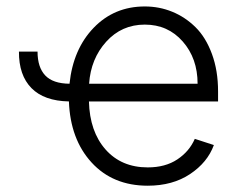

<svg xmlns="http://www.w3.org/2000/svg" viewBox="-20 -573 761 604"><path d="M39.6 -410.6H98.1Q98.1 -361.3 122.3 -335.7Q146.5 -310.1 198.7 -309.6Q210 -418.5 274.7 -485.6Q339.4 -552.7 435.5 -552.7Q481 -552.7 521.7 -536.1Q562.5 -519.5 595 -487.5Q627.4 -455.6 646.7 -403.3Q666 -351.1 666 -285.2V-253.9H259.8Q262.2 -159.2 312 -102.8Q361.8 -46.4 444.8 -46.4Q500 -46.4 537.8 -71.5Q575.7 -96.7 592.8 -136.2L652.8 -116.7Q632.8 -62 577.9 -25.4Q522.9 11.2 444.8 11.2Q335 11.2 268.1 -61.8Q201.2 -134.8 196.8 -253.9Q118.7 -255.4 78.9 -295.9Q39.1 -336.4 39.6 -410.6ZM260.3 -309.6H601.6Q601.6 -389.2 554.9 -442.4Q508.3 -495.6 435.5 -495.6Q362.8 -495.6 314.2 -441.9Q265.6 -388.2 260.3 -309.6Z"/></svg>

Font: Interop Light
Style: Regular
Weight: 300
Designer: Rasmus Andersson, Google, Jang Haemin
Foundry: jhaemin
Version: Version 1.007